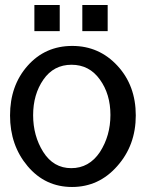

<svg xmlns="http://www.w3.org/2000/svg" viewBox="-20 -725 580 765"><path d="M308 -705V-601H409V-705ZM117 -705V-601H218V-705ZM448 -463Q375 -542 268 -542Q160 -542 90 -463Q20 -384 20 -265Q20 -146 90 -63Q160 20 267 20Q374 20 447 -63Q521 -146 521 -265Q521 -384 448 -463ZM153 -408Q194 -467 265 -467Q336 -467 378 -408Q420 -350 420 -267Q420 -184 378 -119Q335 -55 264 -55Q193 -55 152 -120Q112 -184 112 -266Q112 -349 153 -408Z"/></svg>

Font: Sawarabi Gothic
Style: Regular
Weight: 400
Designer: mshio (mshio@users.sourceforge.jp)
Version: Version 20141215